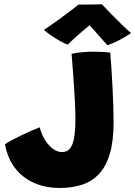

<svg xmlns="http://www.w3.org/2000/svg" viewBox="-20 -894 650 923"><path d="M267.5 9.5Q197.5 9.5 142.5 -15.2Q87.5 -40 51.8 -86.8Q16 -133.5 4 -200.5Q13.5 -207.5 34.8 -219Q56 -230.5 81.8 -243Q107.5 -255.5 131.5 -266Q155.5 -276.5 171 -282Q179.5 -247.5 196.5 -220.8Q213.5 -194 234.8 -178.5Q256 -163 277.5 -163Q302.5 -163 316.2 -179.8Q330 -196.5 336.2 -231.2Q342.5 -266 342.5 -320.5Q342.5 -351.5 340.8 -391.5Q339 -431.5 336.2 -472.8Q333.5 -514 330.8 -549.8Q328 -585.5 326.2 -608.8Q324.5 -632 324 -635.5Q345.5 -640 373 -642.8Q400.5 -645.5 424 -645.5Q449.5 -645.5 469.5 -644.5Q489.5 -643.5 510 -641Q513 -608 515.8 -563.8Q518.5 -519.5 521 -471.8Q523.5 -424 524.8 -380.5Q526 -337 526 -305Q526 -215.5 508 -154.8Q490 -94 456 -57.8Q422 -21.5 374.2 -6Q326.5 9.5 267.5 9.5ZM470 -873.5Q489 -852.5 516.8 -824.2Q544.5 -796 570.2 -771.2Q596 -746.5 610 -735Q582 -715.5 551 -699.8Q520 -684 496 -676.5Q483 -691.5 468.5 -707.8Q454 -724 440.8 -739Q427.5 -754 417.8 -764.8Q408 -775.5 404.5 -780H420Q414 -775.5 401.5 -765.2Q389 -755 372.5 -740.8Q356 -726.5 338.5 -710.8Q321 -695 306 -679.5Q290.5 -684.5 269 -696.5Q247.5 -708.5 226.5 -723Q205.5 -737.5 191 -750.5Q221 -770 256 -795.2Q291 -820.5 319.2 -842Q347.5 -863.5 357.5 -872Q367.5 -872 389.8 -872Q412 -872 435.2 -872.5Q458.5 -873 470 -873.5Z"/></svg>

Font: Grandstander Thin ExtraBold
Style: Regular
Weight: 800
Version: Version 1.200